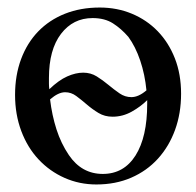

<svg xmlns="http://www.w3.org/2000/svg" viewBox="-20 -480 521 510"><path d="M461 -231Q461 -179 445 -135Q429 -91 399.5 -58.5Q370 -26 328.5 -8Q287 10 236 10Q191 10 151.5 -7.5Q112 -25 82.5 -56.5Q53 -88 36.5 -132Q20 -176 20 -228Q20 -280 36 -323Q52 -366 81.5 -396.5Q111 -427 152.5 -443.5Q194 -460 245 -460Q291 -460 330.5 -443.5Q370 -427 399 -397Q428 -367 444.5 -325Q461 -283 461 -231ZM369 -240Q365 -282 352.5 -319Q340 -356 321 -382Q302 -404 280 -418Q258 -432 226 -432Q174 -432 142 -390Q110 -348 110 -273Q110 -265 110 -258Q110 -251 111 -243Q136 -267 158.5 -277Q181 -287 201 -287Q221 -287 237 -277Q253 -267 268 -254.5Q283 -242 297.5 -232Q312 -222 329 -222Q348 -222 369 -240ZM371 -214Q354 -197 330 -183.5Q306 -170 279 -170Q258 -170 241.5 -180Q225 -190 210.5 -202.5Q196 -215 182.5 -225Q169 -235 153 -235Q135 -235 113 -216Q118 -174 130 -136.5Q142 -99 163 -68Q197 -18 253 -18Q309 -18 340 -67Q371 -116 371 -204Z"/></svg>

Font: STIXGeneralUnicodeRegular
Style: Regular
Weight: 400
Designer: MicroPress Inc., with final additions and corrections provided by Coen Hoffman, Elsevier (retired)
Version: Version 1.1.0